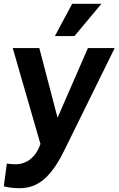

<svg xmlns="http://www.w3.org/2000/svg" viewBox="-32 -761 624 1011"><path d="M73 230Q43 230 20 226.5Q-3 223 -12 220L4 100Q12 102 28.5 103Q45 104 52 104Q75 104 99.5 94Q124 84 145.5 60.5Q167 37 181 -3L35 -508H175L271 -141L431 -508H572L305 34Q270 105 233.5 148.5Q197 192 157.5 211Q118 230 73 230ZM360 -571H257L348 -741H502Z"/></svg>

Font: Inclusive Sans
Style: Italic
Weight: 400
Italic angle: -7°
Designer: Olivia King
Foundry: Olivia King
Version: Version 2.004